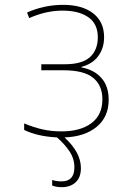

<svg xmlns="http://www.w3.org/2000/svg" viewBox="-20 -558 540 795"><path d="M236 217Q212 217 196 210V187Q212 193 235 193Q288 193 288 135Q288 99 268 69Q248 39 216 11Q135 7 80 -20V-47Q118 -31 155 -22.5Q192 -14 235 -14Q313 -14 358.5 -48Q404 -82 404 -147Q404 -204 366 -235.5Q328 -267 243 -267H151V-292H249Q320 -292 352.5 -321.5Q385 -351 385 -404Q385 -459 346 -486.5Q307 -514 239 -514Q170 -514 101 -483L92 -506Q124 -521 163 -529.5Q202 -538 241 -538Q320 -538 365.5 -503Q411 -468 411 -404Q411 -359 387 -326Q363 -293 317 -281V-279Q370 -269 400 -235Q430 -201 430 -145Q430 -74 380.5 -33Q331 8 247 11Q315 73 315 138Q315 177 293 197Q271 217 236 217Z"/></svg>

Font: Noto Sans Mono ExtraCondensed Thin
Style: Regular
Weight: 100
Width: 2
Designer: Monotype Design Team
Foundry: Monotype Imaging Inc.
Version: Version 2.014; ttfautohint (v1.8.4.7-5d5b)